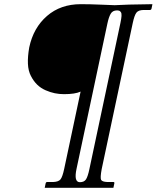

<svg xmlns="http://www.w3.org/2000/svg" viewBox="-20 -666 750 920"><path d="M467.3 144Q459.5 186 464.4 195.6Q469.2 205.1 494.1 206.1H523.4Q529.3 206.1 527.8 212.9L523.4 233.9H194.3L198.7 212.9Q200.2 206.1 206.1 206.1H235.4Q260.3 205.1 269.8 193.6Q279.3 182.1 287.6 143.1L366.2 -227.1Q339.8 -214.8 286.6 -214.8Q264.2 -214.8 242.7 -219.2Q221.2 -223.6 198.2 -233.6Q175.3 -243.7 158.2 -260.3Q141.1 -276.9 128.2 -301.8Q115.2 -326.7 113.8 -360.6Q112.3 -394.5 120.1 -439Q140.1 -533.2 205.3 -589.6Q270.5 -646 367.2 -646Q410.6 -646 466.3 -643.6Q522 -641.1 529.3 -641.1L599.1 -644L710.4 -646L706.1 -625Q704.6 -618.2 698.2 -618.2H669.4Q643.6 -618.2 633.8 -605.5Q624 -592.8 616.2 -556.2ZM362.8 207Q383.3 207 392.1 193.4Q400.9 179.7 408.2 145L557.1 -556.2Q561.5 -577.1 562.3 -589.6Q563 -602.1 559.3 -607.4Q555.7 -612.8 552.2 -614.3Q548.8 -615.7 541 -616.2Q519.5 -616.2 510.3 -599.9Q501 -583.5 494.6 -553.2L346.7 143.1Q333 207 362.8 207Z"/></svg>

Font: Linux Libertine Slanted
Style: Semibold Slanted
Weight: 600
Designer: Philipp H. Poll
Foundry: Philipp H. Poll
Version: Version 5.1.1